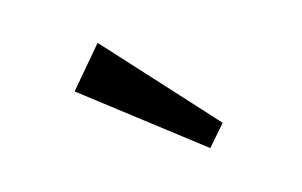

<svg xmlns="http://www.w3.org/2000/svg" viewBox="-39 -1037 544 346"><g transform="rotate(-10 233.0 -864.0)"><path d="M322 -753 99 -896 155 -975 352 -794Z"/></g></svg>

Font: BioRhyme Medium
Style: Regular
Weight: 500
Designer: Aoife Mooney
Foundry: Aoife Mooney Type
Version: Version 1.600;gftools[0.9.33]